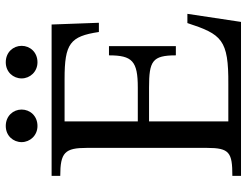

<svg xmlns="http://www.w3.org/2000/svg" viewBox="-115 -741 856 666"><g transform="rotate(-90 313.0 -408.0)"><path d="M598 -186H566C527 -67 509 -43 354 -44H225V-319H342C434 -319 454 -308 454 -226H486V-458H454C454 -377 434 -358 342 -358H225V-612H372C495 -612 520 -593 535 -493H567L561 -657H36V-627C117 -627 133 -611 133 -535V-118C133 -40 117 -30 36 -30V0H570ZM209 -816C175 -816 153 -790 153 -761C153 -732 176 -706 209 -706C244 -706 266 -732 266 -761C266 -790 244 -816 209 -816ZM430 -816C396 -816 374 -790 374 -761C374 -732 397 -706 430 -706C465 -706 487 -732 487 -761C487 -790 465 -816 430 -816Z"/></g></svg>

Font: STIX Two Math
Style: Regular
Weight: 400
Designer: Ross Mills, John Hudson & Paul Hanslow, Tiro Typeworks Ltd; with portions MicroPress Inc., with additions and correction
Foundry: Tiro Typeworks Ltd
Version: Version 2.02 b142